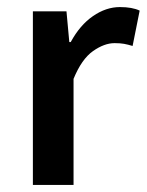

<svg xmlns="http://www.w3.org/2000/svg" viewBox="-20 -523 415 543"><path d="M73 0V-491H168L176 -404H180Q206 -452 243 -477.5Q280 -503 319 -503Q354 -503 375 -493L355 -393Q342 -397 331 -399Q320 -401 304 -401Q275 -401 243 -378.5Q211 -356 188 -300V0Z"/></svg>

Font: Source Sans Pro SemiBold
Style: Regular
Weight: 600
Designer: Paul D. Hunt
Foundry: Adobe Systems Incorporated
Version: Version 2.045;hotconv 1.0.109;makeotfexe 2.5.65596